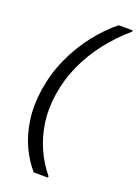

<svg xmlns="http://www.w3.org/2000/svg" viewBox="-176 -882 784 1097"><g transform="rotate(20 216.0 -333.0)"><path d="M178 145Q134 95 101.5 26Q69 -43 56.5 -129Q44 -215 59 -315Q76 -421 118 -513Q160 -605 219.5 -681Q279 -757 346 -811H432L431 -803Q357 -740 297 -663Q237 -586 197.5 -498.5Q158 -411 144 -317Q130 -227 141.5 -145.5Q153 -64 185 7.5Q217 79 265 137L264 145Z"/></g></svg>

Font: DM Sans 10pt
Style: Italic
Weight: 400
Italic angle: -10°
Version: Version 4.004;gftools[0.9.30]